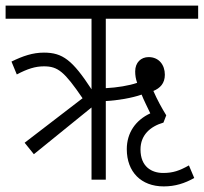

<svg xmlns="http://www.w3.org/2000/svg" viewBox="-20 -642 728 686"><path d="M101 -91 307 -258V0H358V-281C400 -283 452 -292 486 -304C493 -286 506 -260 517 -237C465 -213 433 -168 433 -109C433 -28 484 24 565 24C606 24 640 13 674 -6L655 -51C621 -32 598 -24 563 -24C522 -24 482 -46 482 -108C482 -159 516 -190 564 -204L574 -230C558 -256 542 -285 528 -317C552 -327 569 -344 569 -375C569 -410 548 -438 511 -438C484 -438 463 -419 463 -387C463 -373 465 -360 470 -346C441 -336 398 -329 358 -327V-575H688V-622H0V-575H307V-323C239 -427 204 -454 137 -454C97 -454 62 -442 21 -422L40 -376C78 -396 106 -405 137 -405C187 -405 210 -386 275 -291L68 -132Z"/></svg>

Font: Noto Sans Devanagari Condensed Light
Style: Regular
Weight: 300
Width: 3
Designer: Jelle Bosma - Monotype Design Team
Foundry: Monotype Imaging Inc.
Version: Version 2.004